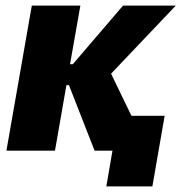

<svg xmlns="http://www.w3.org/2000/svg" viewBox="-20 -540 650 688"><path d="M3 0H177L218 -235H227L319 0H383L361 128H526L570 -125H451L378 -276L610 -520H421L241 -310H231L268 -520H94Z"/></svg>

Font: Fixel Text 20240404 ExtraBold
Style: Italic
Weight: 800
Width: 4
Italic angle: -10°
Designer: AlfaBravo + MacPaw
Foundry: Kyrylo Tkachov, Marchela Mozhyna, Serhii Makarenko, Maria Weinstein, Zakhar Kryvoshyya
Version: Version 1.211;Glyphs 3.2 (3225)